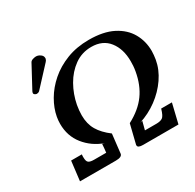

<svg xmlns="http://www.w3.org/2000/svg" viewBox="-157 -897 1087 1069"><g transform="rotate(-30 386.5 -362.5)"><path d="M199 -725Q213 -725 226.5 -715.5Q240 -706 240 -692V-688Q238 -678 231 -671L118 -549Q114 -545 108.5 -543.5Q103 -542 100 -542Q95 -542 88.5 -546Q82 -550 82 -555Q82 -561 85 -567L162 -710Q167 -718 179 -721.5Q191 -725 199 -725ZM533 -119 519 -65H593Q618 -65 632 -74Q646 -83 658 -125H727L697 0H470Q436 0 436 -16V-20L466 -142Q542 -182 583 -238.5Q624 -295 638 -376Q641 -393 642 -408Q643 -423 643 -438Q643 -517 604 -567Q565 -617 492 -617Q431 -617 383.5 -583Q336 -549 305 -494.5Q274 -440 262 -377Q256 -343 256 -313Q256 -258 279.5 -218Q303 -178 351 -142L337 -20Q334 0 295 0H64L79 -125H148Q147 -120 147 -115Q147 -110 147 -106Q147 -80 157.5 -72.5Q168 -65 192 -65H270Q272 -79 273 -92.5Q274 -106 275 -119L290 -115Q218 -141 173 -197.5Q128 -254 128 -332Q128 -343 129 -354Q130 -365 132 -376Q141 -426 170 -476Q199 -526 246 -567Q293 -608 357 -633Q421 -658 500 -658Q593 -658 653.5 -627Q714 -596 743.5 -544Q773 -492 773 -429Q773 -416 771.5 -403Q770 -390 768 -376Q758 -318 722 -265.5Q686 -213 633 -174Q580 -135 517 -115Z"/></g></svg>

Font: Libertinus Serif Semibold Italic
Style: Regular
Weight: 600
Italic angle: -11.5°
Designer: Philipp H. Poll, Khaled Hosny
Foundry: Caleb Maclennan
Version: Version 7.051;RELEASE